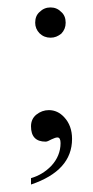

<svg xmlns="http://www.w3.org/2000/svg" viewBox="-20 -368 250 514"><path d="M155.8 -307.1Q155.8 -290 144 -277.8Q137.2 -272.5 130.4 -269.8Q123.5 -267.1 115.2 -267.1Q98.1 -267.1 85.9 -278.8Q74.2 -291 74.2 -307.1Q74.2 -325.7 85.9 -335.9Q98.1 -348.1 115.2 -348.1Q132.3 -348.1 144 -335.9Q155.8 -325.7 155.8 -307.1ZM172.9 3.9Q172.9 88.9 63 126V108.9Q93.8 100.1 117.2 76.2Q142.1 49.3 142.1 15.1Q142.1 0 133.8 0Q130.9 0 127.2 1.2Q123.5 2.4 118.2 4.9Q112.8 7.8 108.9 9.5Q105 11.2 102.1 11.2Q63 11.2 63 -29.8Q63 -49.3 77.1 -61Q92.3 -73.2 110.8 -73.2Q134.3 -73.2 151.9 -54.2Q172.9 -31.7 172.9 3.9Z"/></svg>

Font: Scheherazade Rohingya
Style: Regular
Weight: 400
Designer: SIL International
Foundry: SIL International
Version: Version 2.000 (build 440/429)